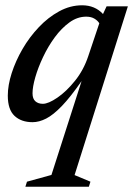

<svg xmlns="http://www.w3.org/2000/svg" viewBox="-20 -452 504 726"><path d="M174.5 209.5 288.5 -145.5Q246.5 -85 214 -51.2Q181.5 -17.5 154.8 -3.8Q128 10 103 10Q60.5 10 35 -13.8Q9.5 -37.5 9.5 -90.5Q9.5 -129.5 24.2 -175.5Q39 -221.5 65.2 -266.8Q91.5 -312 126.8 -349.2Q162 -386.5 203.8 -409.2Q245.5 -432 290.5 -432Q339 -432 369.5 -399L383 -428H463.5L262 210L322 235L316 254H76L82 235ZM103 -99Q103 -78.5 113.8 -69Q124.5 -59.5 142 -59.5Q163 -59.5 197 -82.8Q231 -106 263.8 -146.8Q296.5 -187.5 314 -240.5L355.5 -364Q349.5 -374 337 -381.5Q324.5 -389 306 -389Q272.5 -389 242.5 -367.2Q212.5 -345.5 187 -310.8Q161.5 -276 142.8 -236.2Q124 -196.5 113.5 -160Q103 -123.5 103 -99Z"/></svg>

Font: Newsreader Text Medium
Style: Italic
Weight: 500
Italic angle: -17°
Designer: Hugues Gentile
Foundry: Production Type
Version: Version 1.001